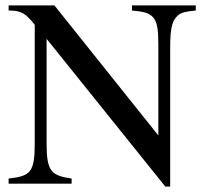

<svg xmlns="http://www.w3.org/2000/svg" viewBox="-20 -682 762 713"><path d="M707 -662H470V-643C514 -638 532 -636 549 -617C564 -600 568 -570 568 -519V-179L182 -662H12V-643C61 -643 76 -631 109 -590V-150C109 -43 94 -28 12 -19V0H246V-19C169 -30 153 -47 153 -150V-538L594 11H612V-507C612 -586 622 -608 641 -625C654 -636 669 -639 707 -643Z"/></svg>

Font: XITS Math
Style: Regular
Weight: 400
Designer: MicroPress Inc., with final additions and corrections provided by Coen Hoffman, Elsevier (retired)
Version: Version 1.108